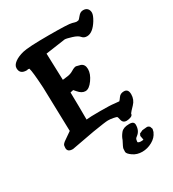

<svg xmlns="http://www.w3.org/2000/svg" viewBox="-207 -792 995 1103"><g transform="rotate(-30 290.5 -240.5)"><path d="M428.2 21Q453.1 22.9 453.1 43.9Q453.1 83 425.8 103.5Q416 110.8 414.8 114.3Q413.6 117.7 412.6 120.6L410.6 134.8Q416 142.1 434.1 141.6L447.3 140.6Q447.8 138.7 447.3 136.2L442.9 112.3L448.7 99.6L470.2 89.8Q492.2 86.9 501 86.9Q509.8 86.9 518.1 94.7L524.4 112.3L519.5 132.3L518.6 132.8Q506.8 161.6 474.9 179.4Q442.9 197.3 408.2 197.3Q373.5 197.3 347.4 179Q321.3 160.6 321.3 147.9Q321.3 135.3 322.3 127.2Q323.2 119.1 343.3 81.5Q349.6 61 366 41Q382.3 21 419.4 21ZM222.7 -123.5Q245.6 -126.5 314.5 -126.5Q383.3 -126.5 406.2 -123L438 -120.1Q442.9 -124.5 454.3 -140.6Q465.8 -156.7 488.3 -156.7H489.3Q517.6 -156.7 517.6 -121.1Q517.6 -85.4 492.7 -60.1Q467.8 -34.7 461.9 -25.9Q461.4 -12.2 446 -7.1Q430.7 -2 419.4 -2Q394 -2 389.2 -27.8Q385.7 -43.9 382.8 -47.9Q378.4 -50.3 360.6 -54Q342.8 -57.6 325.7 -57.6Q308.6 -57.6 222.2 -43.5L71.3 -15.6H69.3Q35.2 -15.6 35.2 -42.5Q35.2 -46.4 36.6 -57.6Q38.1 -68.8 61.5 -84L106.4 -115.2L98.6 -406.7Q92.3 -516.6 84.5 -540Q84 -540.5 83.5 -541L72.8 -542L71.3 -540H66.4Q21.5 -540 21.5 -579.6V-580.1Q21.5 -599.6 43.7 -616.2Q65.9 -632.8 103.3 -642.1Q140.6 -651.4 274.4 -651.4Q408.2 -651.4 428.2 -645Q448.2 -638.7 454.6 -638.7Q460.9 -638.7 466.3 -640.1Q471.7 -641.6 485.8 -659.7Q500 -677.7 518.8 -677.7Q537.6 -677.7 547.1 -667.2Q556.6 -656.7 556.6 -640.1Q556.6 -623.5 538.6 -593.3Q503.4 -536.1 464.8 -536.1Q444.3 -536.1 433.1 -550.3Q421.9 -564.5 388.4 -574.7Q355 -585 343.8 -585L212.9 -566.4Q216.3 -477.5 218.8 -389.2Q230 -390.6 251.2 -393.1Q272.5 -395.5 291.5 -407.2Q310.5 -418.9 322.3 -418.9H322.8L351.1 -411.6Q375 -402.3 375 -370.6Q375 -338.9 349.6 -303.2Q324.2 -267.6 299.8 -267.6Q275.4 -267.6 253.9 -293.5L240.7 -308.6L220.7 -304.2Q222.7 -213.4 222.7 -123.5Z"/></g></svg>

Font: Drukaatie burti
Style: Demi
Weight: 600
Version: Version 0.14